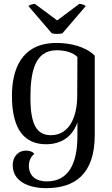

<svg xmlns="http://www.w3.org/2000/svg" viewBox="-20 -746 579 997"><path d="M161 -726C152 -726 130 -720 128 -714L249 -573C261 -569 292 -569 304 -573L425 -714C422 -720 401 -726 392 -726L277 -640ZM220 231C365 231 472 162 472 -45V-457C424 -505 343 -523 274 -523C88 -523 42 -381 42 -248C42 -69 111 3 219 3C301 3 358 -39 382 -111V-41C382 110 332 196 223 196C167 196 130 168 130 115C130 90 139 68 158 53C150 42 135 36 114 36C76 36 46 66 46 112C46 195 127 231 220 231ZM244 -44C171 -44 138 -99 138 -239C138 -366 158 -485 274 -485C319 -485 360 -473 382 -450L381 -248C381 -146 344 -44 244 -44Z"/></svg>

Font: Arima Koshi Medium
Style: Regular
Weight: 500
Designer: Joana Correia and Natanael Gama
Foundry: NDISCOVER
Version: Version 1.019;PS 001.019;hotconv 1.0.88;makeotf.lib2.5.64775